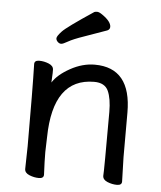

<svg xmlns="http://www.w3.org/2000/svg" viewBox="-53 -765 693 828"><g transform="rotate(5 294.0 -351.0)"><path d="M167 1Q167 17 146 17Q125 17 104.5 8.5Q84 0 84 -17L86 -115Q86 -364 83 -471Q83 -487 104 -487Q125 -487 145.5 -478.5Q166 -470 166 -453V-439Q164 -411 164 -398Q186 -433 238.5 -462Q291 -491 344 -491Q502 -491 502 -297V-105L505 1Q505 17 484 17Q463 17 442.5 8.5Q422 0 422 -17Q424 -34 424 -293Q424 -351 409 -384Q394 -417 348 -417Q170 -417 166 -162L164 -97Q164 -59 167 1ZM169 -590Q169 -599 189 -620.5Q209 -642 322 -717Q326 -719 334 -719Q343 -719 357 -709Q396 -682 396 -659Q396 -648 385 -643Q336 -625 288 -608.5Q240 -592 219.5 -580Q199 -568 191 -568Q183 -568 176 -575Q169 -582 169 -590Z"/></g></svg>

Font: LXGW WenKai TC
Style: Bold
Weight: 700
Designer: LXGW / Fontworks Inc.
Foundry: LXGW / Fontworks Inc.
Version: Version 1.330;April 28, 2024